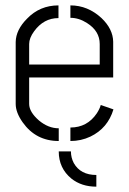

<svg xmlns="http://www.w3.org/2000/svg" viewBox="-20 -531 485 723"><path d="M342.8 171.9V127.9Q283.2 127.9 257.8 83Q247.1 62.5 247.1 39.1H201.2Q201.2 102.5 249 141.6Q287.1 171.9 342.8 171.9ZM39.1 -139.6V-373Q40 -418.9 82 -460.9Q129.9 -510.7 200.2 -510.7V-462.9Q144.5 -462.9 108.4 -413.1Q89.8 -387.7 89.8 -365.2V-288.1H355.5V-365.2Q355.5 -414.1 307.6 -444.3Q277.3 -463.9 245.1 -463.9V-510.7Q310.5 -510.7 362.3 -462.9Q405.3 -421.9 406.2 -374V-239.3H89.8V-139.6Q89.8 -109.4 127 -77.1Q162.1 -47.9 201.2 -47.9V0Q115.2 0 65.4 -70.3Q39.1 -107.4 39.1 -139.6ZM245.1 0V-50.8Q308.6 -50.8 344.7 -104.5Q355.5 -121.1 359.4 -135.7L407.2 -119.1Q385.7 -47.9 320.3 -16.6Q285.2 0 245.1 0Z"/></svg>

Font: Post No Bills Colombo
Style: Regular
Weight: 500
Designer: Kosala Senevirathne, Siva Puranthara, Lasantha Premarathna, Tharique Azeez
Foundry: Mooniak
Version: Version 1.220 ; ttfautohint (v1.5)